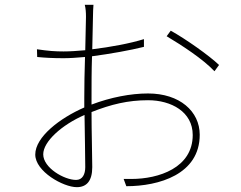

<svg xmlns="http://www.w3.org/2000/svg" viewBox="-20 -768 996 795"><path d="M295 -23C246 -23 159 -73 159 -129C159 -182 236 -251 330 -292C331 -210 333 -122 333 -76C333 -47 322 -23 295 -23ZM359 -366C359 -414 359 -477 361 -535C437 -545 520 -560 576 -574V-606C518 -588 437 -573 362 -564C363 -627 365 -682 365 -700C365 -720 366 -731 367 -748H331C335 -733 336 -716 336 -698C336 -681 334 -625 333 -560C299 -557 269 -555 243 -555C208 -555 181 -557 133 -564L134 -532C164 -529 199 -527 243 -527C268 -527 298 -529 332 -532C330 -473 329 -411 329 -363V-323C228 -279 126 -201 126 -128C126 -58 242 7 298 7C338 7 362 -18 362 -76C362 -127 359 -221 359 -304C440 -336 510 -353 593 -353C689 -353 778 -305 778 -209C778 -73 637 -27 524 -27C513 -27 502 -27 492 -27L503 3C638 3 807 -46 807 -210C807 -307 724 -381 593 -381C521 -381 438 -365 359 -335ZM670 -618C732 -581 820 -524 868 -473L887 -499C846 -538 750 -606 687 -641Z"/></svg>

Font: Kinto Sans Thin
Style: Regular
Weight: 100
Designer: Authors: Ryoko NISHIZUKA  (kana & ideographs); Paul D. Hunt (Latin, Greek & Cyrillic); Wenlong ZHANG  (bopomofo); Sandol
Foundry: Adobe Systems Incorporated, ookami Inc.
Version: Version 0.001